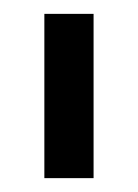

<svg xmlns="http://www.w3.org/2000/svg" viewBox="-20 -701 199 277"><path d="M115 -444H44V-681H115Z"/></svg>

Font: Hind Vadodara
Style: Regular
Weight: 400
Designer: Hitesh Malaviya
Foundry: Indian Type Foundry
Version: Version 1.001;PS 1.0;hotconv 1.0.86;makeotf.lib2.5.63406; tt